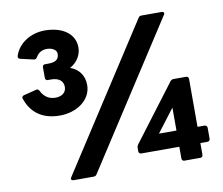

<svg xmlns="http://www.w3.org/2000/svg" viewBox="-85 -874 1180 1015"><g transform="rotate(-10 504.5 -366.0)"><path d="M219 -312C308 -312 388 -365 388 -446C388 -499 360 -534 315 -551C354 -572 377 -610 377 -650C377 -723 312 -769 217 -769C142 -769 75 -728 53 -662C50 -653 54 -646 63 -644L133 -628C141 -626 147 -629 152 -637C164 -658 183 -671 211 -671C238 -671 263 -658 263 -636C263 -606 244 -593 206 -593H188C180 -593 174 -588 174 -579V-522C174 -513 180 -508 188 -508H206C247 -508 270 -488 270 -457C270 -425 244 -409 212 -409C174 -409 149 -430 135 -459C132 -465 127 -469 122 -469L117 -468L50 -451C43 -449 39 -445 39 -440C39 -438 39 -436 40 -434C62 -367 114 -312 219 -312ZM717 -748 220 20C218 23 217 25 217 28C217 33 222 37 230 37H338C345 37 351 34 355 27L852 -741C854 -744 855 -746 855 -749C855 -754 850 -758 843 -758H734C727 -758 721 -755 717 -748ZM593 -72V-54C593 -45 599 -40 608 -40H811V23C811 32 817 37 825 37H910C918 37 924 32 924 23V-40H962C970 -40 976 -45 976 -54V-112C976 -121 970 -127 962 -127H924V-384C924 -393 918 -398 910 -398H844C836 -398 831 -395 826 -390L599 -90C595 -84 593 -79 593 -72ZM717 -127 811 -250V-127Z"/></g></svg>

Font: LINE Seed JP App_OTF Bold
Style: Regular
Weight: 700
Designer: LINE & Fontrix & Fontworks
Version: Version 1.009